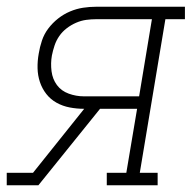

<svg xmlns="http://www.w3.org/2000/svg" viewBox="-40 -550 569 570"><path d="M-20 0V-37H58L210 -227H209Q188 -227 167 -231Q146 -235 128 -245Q110 -255 97.5 -271Q85 -287 78.5 -306.5Q72 -326 71.5 -347.5Q71 -369 75 -391Q78 -410 84.5 -429.5Q91 -449 103.5 -465.5Q116 -482 132.5 -495Q149 -508 168 -516Q187 -524 206.5 -527Q226 -530 246 -530H509V-493H451L375 -37H428V0H277V-37H335L367 -227H257L74 0ZM209 -264H373L411 -493H246Q231 -493 216 -491Q201 -489 186 -482.5Q171 -476 158 -466Q145 -456 136 -443Q127 -430 122 -415Q117 -400 114 -385Q110 -362 113 -338.5Q116 -315 129 -297.5Q142 -280 164 -272Q186 -264 209 -264Z"/></svg>

Font: Iosevka Slab XLtObl
Style: Regular
Weight: 200
Italic angle: -9°
Monospace: yes
Designer: Belleve Invis
Foundry: Belleve Invis
Version: Version 11.1.1; ttfautohint (v1.8.3)